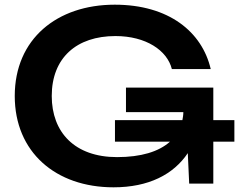

<svg xmlns="http://www.w3.org/2000/svg" viewBox="-20 -785 1021 820"><path d="M518 -306H763C763 -294 761 -283 759 -272H471V-180H706C658 -137 582 -114 480 -114C299 -114 201 -220 201 -375C201 -538 307 -631 473 -631C603 -631 694 -570 714 -490H880C843 -649 701 -765 470 -765C224 -765 43 -619 43 -375C43 -136 217 15 465 15C615 15 721 -40 782 -131L788 -1H891V-180H981V-272H891V-411H518Z"/></svg>

Font: Bounded Med
Style: Regular
Weight: 500
Designer: Vlad Churkin
Version: Version 3.0